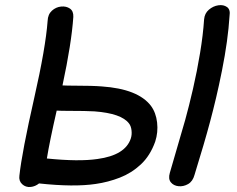

<svg xmlns="http://www.w3.org/2000/svg" viewBox="-20 -740 941 762"><path d="M102 2Q120 0 135 -12Q274 3 360 -10Q409 -17 455.5 -35Q502 -53 539 -87.5Q576 -122 596 -178Q608 -215 603.5 -254Q599 -293 579 -320Q528 -387 384 -397Q347 -400 276 -400Q246 -400 228 -401Q264 -569 271 -673Q272 -696 257.5 -706Q243 -716 222.5 -714Q202 -712 186 -697.5Q170 -683 169 -657Q161 -550 116 -352Q67 -136 57 -43Q54 -22 68 -9Q82 4 102 2ZM367 -109Q293 -98 166 -111Q177 -179 205 -301Q223 -300 254 -300Q322 -300 355 -298Q462 -290 492 -250Q500 -240 502 -222.5Q504 -205 499 -190Q477 -124 367 -109ZM752 -46Q772 -111 787 -162Q802 -213 814 -258Q826 -303 837.5 -351.5Q849 -400 861 -460Q885 -580 891 -677Q895 -702 881 -712Q867 -722 846.5 -719Q826 -716 809 -701.5Q792 -687 790 -663Q786 -602 774 -529.5Q762 -457 746 -387.5Q730 -318 715 -264Q692 -183 654 -54Q647 -30 658 -16.5Q669 -3 688.5 -1Q708 1 726.5 -9.5Q745 -20 752 -46Z"/></svg>

Font: Balsamiq Sans
Style: Italic
Weight: 400
Italic angle: -12°
Designer: Michael Angeles
Foundry: Balsamiq SRL
Version: Version 1.020; ttfautohint (v1.8.4.7-5d5b);gftools[0.9.26]